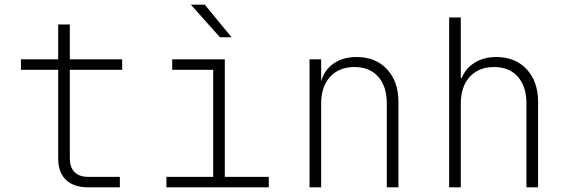

<svg xmlns="http://www.w3.org/2000/svg" viewBox="-20 -805 2440 825"><path d="M360 0Q297 0 263.5 -32Q230 -64 230 -125V-505H70V-550H230V-700H280V-550H505V-505H280V-125Q280 -86 300.5 -65.5Q321 -45 360 -45H495V0Z M1135 0H695V-45H896V-505H720V-550H946V-45H1135ZM975 -645H925L800 -785H860Z M1692 -367V0H1642V-360Q1642 -434 1605 -475.5Q1568 -517 1503 -517Q1437 -517 1398.5 -475Q1360 -433 1360 -360V0H1310V-550H1360V-456Q1374 -505 1414 -532.5Q1454 -560 1513 -560Q1594 -560 1643 -507.5Q1692 -455 1692 -367Z M2292 -367V0H2242V-360Q2242 -434 2205 -475.5Q2168 -517 2103 -517Q2037 -517 1998.5 -475Q1960 -433 1960 -360V0H1910V-730H1960V-470H1964Q1981 -512 2020 -536Q2059 -560 2113 -560Q2194 -560 2243 -507.5Q2292 -455 2292 -367Z"/></svg>

Font: JetBrains Mono Extra Light
Style: Regular
Weight: 200
Monospace: yes
Designer: Philipp Nurullin, Konstantin Bulenkov
Foundry: JetBrains
Version: 2.002